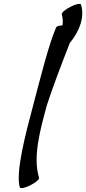

<svg xmlns="http://www.w3.org/2000/svg" viewBox="-20 -949 448 998"><path d="M272 -807C233 -718 188 -536 152 -400C113 -255 60 -52 83 25C86 33 110 28 138 14C166 0 186 -18 183 -25C150 -132 188 -271 223 -400C245 -470 296 -607 343 -726C395 -788 421 -863 401 -925C399 -933 374 -928 347 -914C319 -900 299 -882 301 -875C306 -857 308 -837 305 -817C288 -817 275 -813 272 -807Z"/></svg>

Font: Nupuram Medium Oblique
Style: Regular
Weight: 500
Designer: Santhosh Thottingal (santhosh.thottingal@gmail.com)
Foundry: SMC
Version: Version 1.000